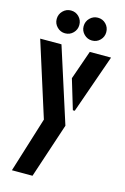

<svg xmlns="http://www.w3.org/2000/svg" viewBox="-141 -821 704 1081"><g transform="rotate(15 211.0 -280.5)"><path d="M290 -625Q263 -625 243.5 -644.5Q224 -664 224 -691Q224 -719 243.5 -738.5Q263 -758 290 -758Q318 -758 337 -738.5Q356 -719 356 -691Q356 -664 337 -644.5Q318 -625 290 -625ZM133 -625Q106 -625 86.5 -644.5Q67 -664 67 -691Q67 -719 86.5 -738.5Q106 -758 133 -758Q161 -758 180 -738.5Q199 -719 199 -691Q199 -664 180 -644.5Q161 -625 133 -625ZM44 197 144 -125 6 -560H130L270 -123L164 197ZM288 -218 236 -391 295 -560H419L299 -218Z"/></g></svg>

Font: Stick No Bills
Style: Bold
Weight: 700
Version: Version 2.000